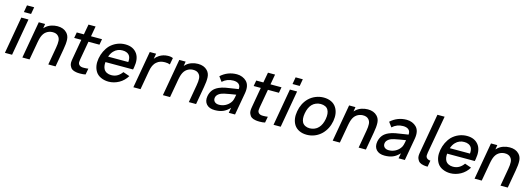

<svg xmlns="http://www.w3.org/2000/svg" viewBox="7 -1786 7781 2821"><g transform="rotate(15 3897.5 -375.5)"><path d="M287.5 -757.5 268.5 -651H159.5L178 -757.5ZM253 -562.5 154 0H45L143.5 -562.5Z M863.5 -273 815.5 0H705L752 -268.5Q763.5 -331 760.5 -374.2Q757.5 -417.5 731 -444Q701 -477.5 638.5 -475Q589 -472 551 -445Q511.5 -417 490.5 -361.5Q486.5 -351 482.8 -337.5Q479 -324 475.5 -308.8Q472 -293.5 469 -277.8Q466 -262 463.5 -247V-246L419.5 0H310.5L409.5 -562.5H506L495 -494L515.5 -514.5Q550.5 -546.5 598.5 -562.5Q645 -578 692.5 -578Q783.5 -578 834.5 -525Q874 -485 877 -422.5Q880 -360.5 863.5 -273Z M1144.5 -227Q1144 -219.5 1138.5 -193Q1134 -167.5 1134 -152Q1134 -136.5 1138.5 -126Q1145.5 -109.5 1160.8 -100Q1176 -90.5 1195.5 -88.5Q1200.5 -88 1207.8 -87.8Q1215 -87.5 1225 -87.5Q1240 -87.5 1256 -88.8Q1272 -90 1289.5 -92.5L1272.5 0Q1241 8.5 1189.5 8.5Q1150.5 8.5 1129 4Q1090 -2 1066.8 -18.2Q1043.5 -34.5 1030 -66.5Q1020.5 -88.5 1020.5 -112.5Q1020.5 -136.5 1027 -172L1035.5 -221L1080 -475H971.5L987.5 -562.5H1095.5L1124 -718.5H1232L1204 -562.5H1371.5L1356 -475H1188.5Z M1524.5 -143.5Q1540.5 -116.5 1570 -102Q1599.5 -87.5 1637 -87.5Q1694.5 -87.5 1736 -114.5Q1773.5 -138.5 1800 -177L1899.5 -142.5Q1878 -106.5 1847.2 -76.2Q1816.5 -46 1780 -26Q1744 -6 1703.8 4.8Q1663.5 15.5 1624.5 15.5Q1560.5 15.5 1507.5 -8.5Q1454 -32.5 1426 -77Q1375 -159 1395.5 -276Q1406 -336.5 1432 -390Q1458 -443.5 1497.5 -485.5Q1544 -530.5 1602.2 -554.2Q1660.5 -578 1723.5 -578Q1848.5 -578 1908 -489.5Q1957 -414 1934 -285.5Q1932 -274 1930.2 -265.2Q1928.5 -256.5 1927 -251H1507Q1501 -186 1524.5 -143.5ZM1575 -426Q1542 -391.5 1524.5 -338.5H1831Q1836 -396 1817.5 -429Q1802 -455 1772.8 -468.8Q1743.5 -482.5 1706 -481.5Q1671.5 -482.5 1636.8 -468.8Q1602 -455 1575 -426Z M2449 -564.5 2430 -462.5Q2400 -475 2354 -475Q2276.5 -475 2231 -434.5Q2215 -421.5 2203.5 -406.2Q2192 -391 2183.2 -372.5Q2174.5 -354 2168.5 -332Q2162.5 -310 2158 -283.5L2108 0H1999L2098 -562.5H2194.5L2180 -481.5Q2204.5 -514.5 2243.5 -539.5Q2299 -574.5 2366.5 -577Q2411.5 -580 2449 -564.5Z M3001 -273 2953 0H2842.5L2889.5 -268.5Q2901 -331 2898 -374.2Q2895 -417.5 2868.5 -444Q2838.5 -477.5 2776 -475Q2726.5 -472 2688.5 -445Q2649 -417 2628 -361.5Q2624 -351 2620.2 -337.5Q2616.5 -324 2613 -308.8Q2609.5 -293.5 2606.5 -277.8Q2603.5 -262 2601 -247V-246L2557 0H2448L2547 -562.5H2643.5L2632.5 -494L2653 -514.5Q2688 -546.5 2736 -562.5Q2782.5 -578 2830 -578Q2921 -578 2972 -525Q3011.5 -485 3014.5 -422.5Q3017.5 -360.5 3001 -273Z M3450 0 3464.5 -80Q3416 -27.5 3362.5 -6Q3310 15.5 3239.5 15.5Q3155.5 15.5 3113 -31Q3070.5 -78 3084 -156Q3094.5 -211.5 3124.8 -250.5Q3155 -289.5 3211.5 -314.5Q3253.5 -333.5 3309 -344Q3365 -355 3451 -366.5L3502 -374Q3507 -423.5 3478.2 -449.2Q3449.5 -475 3393.5 -475Q3298.5 -475 3230 -411.5L3177 -483.5Q3281 -578 3421.5 -578Q3465 -578 3503.5 -562.5Q3542 -547 3567.5 -521Q3627 -462.5 3606 -340.5L3545.5 0ZM3487.5 -285.5Q3441 -278.5 3398 -271Q3355 -263.5 3314.5 -255Q3290.5 -250 3270 -241.8Q3249.5 -233.5 3233.8 -222Q3218 -210.5 3207.8 -196Q3197.5 -181.5 3194.5 -164.5Q3187.5 -126 3211 -101.5Q3235 -77 3279 -77Q3329 -77 3372.2 -98.5Q3415.5 -120 3444.5 -157.5Q3463.5 -181 3471 -208Q3479.5 -236.5 3487.5 -285.5Z M3874.5 -227Q3874 -219.5 3868.5 -193Q3864 -167.5 3864 -152Q3864 -136.5 3868.5 -126Q3875.5 -109.5 3890.8 -100Q3906 -90.5 3925.5 -88.5Q3930.5 -88 3937.8 -87.8Q3945 -87.5 3955 -87.5Q3970 -87.5 3986 -88.8Q4002 -90 4019.5 -92.5L4002.5 0Q3971 8.5 3919.5 8.5Q3880.5 8.5 3859 4Q3820 -2 3796.8 -18.2Q3773.5 -34.5 3760 -66.5Q3750.5 -88.5 3750.5 -112.5Q3750.5 -136.5 3757 -172L3765.5 -221L3810 -475H3701.5L3717.5 -562.5H3825.5L3854 -718.5H3962L3934 -562.5H4101.5L4086 -475H3918.5Z M4373.5 -757.5 4354.5 -651H4245.5L4264 -757.5ZM4339 -562.5 4240 0H4131L4229.5 -562.5Z M4444.5 -77Q4393.5 -160.5 4415 -281Q4436 -403.5 4516 -485.5Q4561.5 -530.5 4620.8 -554.2Q4680 -578 4742 -578Q4806.5 -578 4856.5 -554.5Q4906.5 -531 4935 -485.5Q4987 -403.5 4966 -281Q4944 -159 4863 -77Q4816.5 -31.5 4758.8 -8Q4701 15.5 4637 15.5Q4574 15.5 4523.8 -8.2Q4473.5 -32 4444.5 -77ZM4837 -420Q4822.5 -447 4792.5 -461Q4762.5 -475 4723.5 -475Q4686 -475 4651.8 -461Q4617.5 -447 4592 -420Q4546 -369.5 4530.5 -281Q4515 -194.5 4543 -143.5Q4559 -116.5 4588.5 -102Q4618 -87.5 4655.5 -87.5Q4693 -87.5 4728.5 -102Q4764 -116.5 4788 -143.5Q4834.5 -193 4850.5 -281Q4866 -370 4837 -420Z M5584 -273 5536 0H5425.5L5472.5 -268.5Q5484 -331 5481 -374.2Q5478 -417.5 5451.5 -444Q5421.5 -477.5 5359 -475Q5309.5 -472 5271.5 -445Q5232 -417 5211 -361.5Q5207 -351 5203.2 -337.5Q5199.5 -324 5196 -308.8Q5192.5 -293.5 5189.5 -277.8Q5186.5 -262 5184 -247V-246L5140 0H5031L5130 -562.5H5226.5L5215.5 -494L5236 -514.5Q5271 -546.5 5319 -562.5Q5365.5 -578 5413 -578Q5504 -578 5555 -525Q5594.5 -485 5597.5 -422.5Q5600.5 -360.5 5584 -273Z M6033 0 6047.5 -80Q5999 -27.5 5945.5 -6Q5893 15.5 5822.5 15.5Q5738.5 15.5 5696 -31Q5653.5 -78 5667 -156Q5677.5 -211.5 5707.8 -250.5Q5738 -289.5 5794.5 -314.5Q5836.5 -333.5 5892 -344Q5948 -355 6034 -366.5L6085 -374Q6090 -423.5 6061.2 -449.2Q6032.5 -475 5976.5 -475Q5881.5 -475 5813 -411.5L5760 -483.5Q5864 -578 6004.5 -578Q6048 -578 6086.5 -562.5Q6125 -547 6150.5 -521Q6210 -462.5 6189 -340.5L6128.5 0ZM6070.5 -285.5Q6024 -278.5 5981 -271Q5938 -263.5 5897.5 -255Q5873.5 -250 5853 -241.8Q5832.5 -233.5 5816.8 -222Q5801 -210.5 5790.8 -196Q5780.5 -181.5 5777.5 -164.5Q5770.5 -126 5794 -101.5Q5818 -77 5862 -77Q5912 -77 5955.2 -98.5Q5998.5 -120 6027.5 -157.5Q6046.5 -181 6054 -208Q6062.5 -236.5 6070.5 -285.5Z M6419 -765.5H6528.5L6426.5 -193.5Q6422 -167.5 6422 -152Q6422 -136.5 6426 -126Q6433 -109.5 6448.5 -100Q6464 -90.5 6483 -88.5Q6485.5 -88 6493.5 -88L6476.5 8.5Q6438 8.5 6417 4Q6378 -2 6354.5 -18.2Q6331 -34.5 6317.5 -66.5Q6308 -88.5 6308.2 -112.5Q6308.5 -136.5 6315 -172Z M6722 -143.5Q6738 -116.5 6767.5 -102Q6797 -87.5 6834.5 -87.5Q6892 -87.5 6933.5 -114.5Q6971 -138.5 6997.5 -177L7097 -142.5Q7075.5 -106.5 7044.8 -76.2Q7014 -46 6977.5 -26Q6941.5 -6 6901.2 4.8Q6861 15.5 6822 15.5Q6758 15.5 6705 -8.5Q6651.5 -32.5 6623.5 -77Q6572.5 -159 6593 -276Q6603.5 -336.5 6629.5 -390Q6655.5 -443.5 6695 -485.5Q6741.5 -530.5 6799.8 -554.2Q6858 -578 6921 -578Q7046 -578 7105.5 -489.5Q7154.5 -414 7131.5 -285.5Q7129.5 -274 7127.8 -265.2Q7126 -256.5 7124.5 -251H6704.5Q6698.5 -186 6722 -143.5ZM6772.5 -426Q6739.5 -391.5 6722 -338.5H7028.5Q7033.5 -396 7015 -429Q6999.5 -455 6970.2 -468.8Q6941 -482.5 6903.5 -481.5Q6869 -482.5 6834.2 -468.8Q6799.5 -455 6772.5 -426Z M7742 -273 7694 0H7583.5L7630.5 -268.5Q7642 -331 7639 -374.2Q7636 -417.5 7609.5 -444Q7579.5 -477.5 7517 -475Q7467.5 -472 7429.5 -445Q7390 -417 7369 -361.5Q7365 -351 7361.2 -337.5Q7357.5 -324 7354 -308.8Q7350.5 -293.5 7347.5 -277.8Q7344.5 -262 7342 -247V-246L7298 0H7189L7288 -562.5H7384.5L7373.5 -494L7394 -514.5Q7429 -546.5 7477 -562.5Q7523.5 -578 7571 -578Q7662 -578 7713 -525Q7752.5 -485 7755.5 -422.5Q7758.5 -360.5 7742 -273Z"/></g></svg>

Font: Russisch Sans SemiBold
Style: Italic
Weight: 600
Width: 4
Italic angle: -10°
Designer: Michael Sharanda (font) & Cristiano Sobral (main changes)
Foundry: Michael Sharanda
Version: Version 2.00;September 8, 2020;FontCreator 13.0.0.2681 64-bi